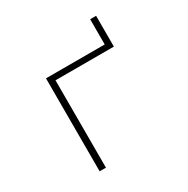

<svg xmlns="http://www.w3.org/2000/svg" viewBox="-151 -789 902 923"><g transform="rotate(-30 300.0 -328.0)"><path d="M143 -516H469V-656H502V-485H178V0H143Z"/></g></svg>

Font: IBM Plex Mono ExtraLight
Style: Regular
Weight: 200
Monospace: yes
Designer: Mike Abbink, Paul van der Laan, Pieter van Rosmalen
Foundry: Bold Monday
Version: Version 2.3